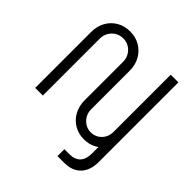

<svg xmlns="http://www.w3.org/2000/svg" viewBox="-240 -887 1278 1278"><g transform="rotate(45 399.0 -248.5)"><path d="M501 216V151H549Q599 151 625 123Q651 95 651 42V-284H723V53Q723 101 705 138Q687 175 652 195.5Q617 216 565 216ZM546 13Q494 13 453 -11.5Q412 -36 389 -78.5Q366 -121 366 -175V-536Q366 -568 351 -593.5Q336 -619 311.5 -633.5Q287 -648 257 -648Q227 -648 202 -633.5Q177 -619 162 -593.5Q147 -568 147 -536V0H75V-525Q75 -580 98 -622Q121 -664 162 -688.5Q203 -713 257 -713Q310 -713 351 -688.5Q392 -664 415.5 -622Q439 -580 439 -525V-164Q439 -131 454 -106Q469 -81 493 -66.5Q517 -52 546 -52Q575 -52 599 -66.5Q623 -81 637 -106Q651 -131 651 -164V-700H723V-175Q723 -121 701 -78.5Q679 -36 639 -11.5Q599 13 546 13Z"/></g></svg>

Font: MuseoModerno Thin Light
Style: Regular
Weight: 300
Version: Version 1.003